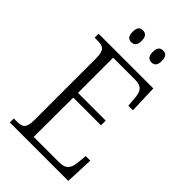

<svg xmlns="http://www.w3.org/2000/svg" viewBox="-267 -999 1092 1092"><g transform="rotate(45 279.0 -453.0)"><path d="M367 -811C388 -811 403 -823 403 -858C403 -895 388 -906 367 -906C345 -906 330 -895 330 -858C330 -823 345 -811 367 -811ZM204 -811C225 -811 241 -823 241 -858C241 -895 225 -906 204 -906C182 -906 168 -895 168 -858C168 -823 182 -811 204 -811ZM39 0H509L516 -170H479L474 -115C469 -65 454 -38 396 -38H193L194 -355H417V-393H194V-676H370C427 -676 440 -649 444 -596L448 -544H485L479 -714H39V-682H62C107 -682 128 -672 128 -603V-108C128 -42 107 -32 62 -32H39Z"/></g></svg>

Font: Noto Serif Khmer SemiCondensed Light
Style: Regular
Weight: 300
Width: 4
Designer: Danh Hong and the Monotype Design Team
Foundry: Monotype Imaging Inc.
Version: Version 2.004